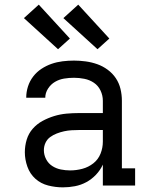

<svg xmlns="http://www.w3.org/2000/svg" viewBox="-20 -799 640 827"><path d="M251 8Q219 8 187.5 0Q156 -8 132.5 -29Q109 -50 98 -81Q87 -112 87 -143Q87 -171 95 -197.5Q103 -224 121 -244.5Q139 -265 163 -278Q187 -291 213 -299Q239 -307 266 -309.5Q293 -312 321 -312H423V-365Q423 -388 413 -409Q403 -430 384.5 -442.5Q366 -455 343.5 -459.5Q321 -464 299 -464Q277 -464 256 -460.5Q235 -457 217 -446.5Q199 -436 187 -417.5Q175 -399 175 -378Q175 -378 175 -378Q175 -378 175 -378H93Q93 -378 93 -378.5Q93 -379 93 -379Q93 -403 100.5 -426.5Q108 -450 123 -469.5Q138 -489 158.5 -502.5Q179 -516 202 -524Q225 -532 249.5 -535Q274 -538 299 -538Q324 -538 349.5 -534.5Q375 -531 399 -522.5Q423 -514 444 -498.5Q465 -483 479 -462Q493 -441 499 -416Q505 -391 505 -365V-74H562V0H423V-90Q412 -66 393.5 -46.5Q375 -27 352 -14.5Q329 -2 303 3Q277 8 251 8ZM282 -65Q309 -65 335 -72Q361 -79 382 -95.5Q403 -112 413 -137Q423 -162 423 -189V-239H321Q304 -239 288 -238Q272 -237 256 -233.5Q240 -230 224.5 -224Q209 -218 196 -208.5Q183 -199 176 -184Q169 -169 169 -152Q169 -132 178.5 -113.5Q188 -95 205 -84Q222 -73 242 -69Q262 -65 282 -65ZM400 -587 253 -721 317 -779 451 -633ZM230 -587 83 -721 147 -779 281 -633Z"/></svg>

Font: Iosevka Curly Slab Extended
Style: Regular
Weight: 400
Width: 7
Monospace: yes
Designer: Belleve Invis
Foundry: Belleve Invis
Version: Version 11.1.0; ttfautohint (v1.8.3)